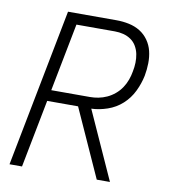

<svg xmlns="http://www.w3.org/2000/svg" viewBox="-77 -736 704 802"><g transform="rotate(10 275.0 -335.0)"><path d="M70 0H17L147 -670H353Q380 -670 406 -664.5Q432 -659 453 -646Q474 -633 488.5 -612.5Q503 -592 509 -567.5Q515 -543 514.5 -516Q514 -489 509 -462Q502 -428 486 -395Q470 -362 443 -337.5Q416 -313 381 -301Q346 -289 313 -288L443 0H387L257 -288H126ZM135 -335H299Q317 -335 335 -338.5Q353 -342 370.5 -350Q388 -358 403.5 -371Q419 -384 430 -400.5Q441 -417 447.5 -435Q454 -453 457 -471Q461 -490 461.5 -509Q462 -528 458.5 -545.5Q455 -563 446 -578.5Q437 -594 422.5 -604Q408 -614 390.5 -618.5Q373 -623 354 -623H191Z"/></g></svg>

Font: Lode Dark Term
Style: Italic
Weight: 400
Italic angle: -11°
Monospace: yes
Designer: Belleve Invis
Foundry: Belleve Invis
Version: Version 29.2.0